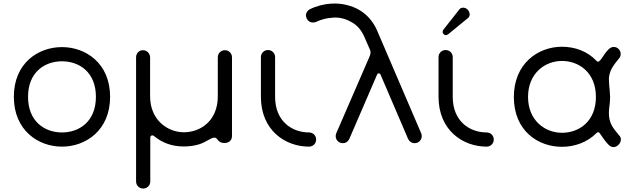

<svg xmlns="http://www.w3.org/2000/svg" viewBox="-20 -827 3638 1109"><path d="M60 -268C60 -73 202 20 338 20C474 20 616 -73 616 -268C616 -463 474 -555 338 -555C201 -555 60 -463 60 -268ZM338 -473C438 -473 534 -410 534 -268C534 -125 438 -62 338 -62C238 -62 142 -125 142 -268C142 -410 238 -473 338 -473Z M1238 -271C1238 -126 1135 -63 1042 -63C950 -63 847 -132 847 -271V-495C847 -518 829 -537 806 -537C783 -537 766 -519 766 -496V221C766 244 784 262 807 262C830 262 848 244 848 221V-31C848 -40 852 -45 861 -45C864 -45 867 -44 870 -41C918 -1 975 19 1041 19C1069 19 1098 16 1129 7C1177 -9 1198 -32 1218 -32C1230 -32 1234 -23 1241 -15C1249 -6 1261 -1 1276 -1C1299 -1 1320 -13 1320 -42V-496C1320 -519 1302 -537 1279 -537C1256 -537 1238 -519 1238 -496Z M1487 -268C1487 -73 1629 20 1765 20C1788 20 1806 2 1806 -21C1806 -44 1788 -62 1765 -62C1667 -62 1569 -126 1569 -268V-497C1569 -520 1551 -538 1528 -538C1505 -538 1487 -520 1487 -497Z M2337 -25C2344 -10 2358 0 2375 0C2398 0 2416 -18 2416 -41C2416 -47 2415 -53 2412 -59L2158 -651C2135 -704 2098 -745 2054 -770C2032 -783 2008 -792 1983 -798C1934 -811 1853 -814 1768 -773C1754 -764 1747 -752 1747 -737C1750 -713 1766 -697 1787 -697C1795 -697 1802 -698 1807 -701C1836 -715 1868 -723 1903 -725C1938 -728 1973 -720 2007 -701C2042 -683 2067 -654 2084 -615L2119 -535C2122 -525 2120 -512 2113 -497L1923 -59C1920 -53 1919 -47 1919 -41C1919 -18 1937 0 1960 0C1977 0 1989 -8 1997 -23L2158 -396C2160 -401 2163 -403 2168 -403C2173 -403 2176 -401 2178 -396Z M2513 -268C2513 -73 2655 20 2791 20C2814 20 2832 2 2832 -21C2832 -44 2814 -62 2791 -62C2693 -62 2595 -126 2595 -268V-497C2595 -520 2577 -538 2554 -538C2531 -538 2513 -520 2513 -497ZM2543 -658C2537 -651 2535 -643 2538 -636C2545 -624 2556 -619 2571 -631L2682 -722C2694 -731 2696 -747 2689 -760C2680 -780 2658 -787 2642 -780C2639 -779 2635 -776 2632 -771Z M3422 -267C3422 -127 3326 -60 3226 -60C3128 -60 3030 -131 3030 -267C3030 -404 3128 -475 3226 -475C3324 -475 3422 -408 3422 -267ZM3498 -196C3502 -227 3504 -244 3504 -267C3503 -317 3492 -364 3500 -395C3508 -430 3526 -454 3556 -490C3562 -497 3565 -505 3565 -515C3565 -538 3547 -556 3524 -556C3504 -556 3486 -534 3471 -513C3449 -478 3435 -461 3425 -476C3372 -532 3299 -557 3226 -557C3087 -557 2948 -459 2948 -267C2948 -72 3087 21 3226 21C3299 21 3372 -5 3425 -58C3432 -65 3439 -68 3450 -49C3462 -32 3477 -9 3494 8C3533 52 3590 -14 3556 -45C3516 -92 3497 -120 3497 -175C3497 -180 3497 -187 3498 -196Z"/></svg>

Font: Fabada
Style: Regular
Weight: 400
Designer: deFharo
Foundry: deFharo.com
Version: Version 4.000 2011 initial release